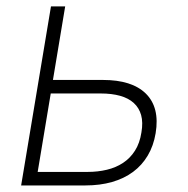

<svg xmlns="http://www.w3.org/2000/svg" viewBox="-20 -565 572 585"><path d="M135.3 -545.5H178.6L141.3 -321.4H293.7Q381.7 -321.4 424 -280.2Q467.3 -237.9 454.2 -159.1Q447.8 -120.7 430.2 -91.1Q412.6 -61.4 385.3 -41.2Q358 -21 321.4 -10.5Q284.8 0 240.1 0H44.4ZM94.8 -41.2H247.2Q278.1 -41.2 305.6 -47.8Q333.1 -54.3 354.9 -68.7Q376.8 -83.1 391.3 -106Q405.9 -128.9 410.9 -161.6Q416.2 -192.1 410 -214.3Q403.8 -236.5 387.6 -251.2Q371.4 -266 345.9 -273.1Q320.3 -280.2 286.9 -280.2H134.6Z"/></svg>

Font: Inter P Extra Light
Style: Italic
Weight: 200
Italic angle: 9.39999°
Designer: Rasmus Andersson
Foundry: rsms
Version: Version 3.018;git-588b23468